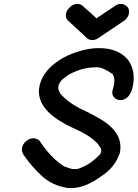

<svg xmlns="http://www.w3.org/2000/svg" viewBox="-20 -951 704 982"><path d="M344 11 324 10Q247 -2 193.5 -51.5Q140 -101 100 -160Q92 -172 92 -186Q92 -191 93 -197Q97 -215 113.5 -229Q130 -243 150 -244Q170 -244 183 -230Q240 -143 308 -100Q346 -86 354 -86Q368 -86 370.5 -86.5Q373 -87 377 -87Q441 -107 493 -163Q496 -171 498 -178V-184Q481 -240 355 -296Q179 -376 179 -483Q179 -497 182 -510Q194 -569 247 -616Q306 -666 380 -687Q433 -705 485 -705Q588 -705 637 -642Q664 -601 664 -552Q664 -533 660 -514Q645 -439 595 -439Q576 -439 564 -453Q554 -463 554 -478Q554 -481 555 -485L563 -519Q565 -529 565 -538Q565 -557 556 -572Q507 -607 476 -607Q418 -607 372 -588Q334 -573 321 -562Q317 -559 296 -542Q294 -538 290.5 -534.5Q287 -531 285.5 -528Q284 -525 282.5 -522.5Q281 -520 279 -513Q278 -507 278 -504V-501Q279 -499 279 -498Q279 -496 278 -495Q286 -478 286.5 -476.5Q287 -475 287 -474Q331 -421 417 -383Q450 -367 483 -348Q596 -286 596 -198Q596 -184 593 -169Q568 -94 497 -49Q415 11 344 11ZM452 -746Q432 -746 420 -761L334 -840Q317 -852 317 -872Q317 -877 318 -882Q320 -895 330 -906Q349 -931 377 -931Q389 -931 399 -924Q465 -867 473 -857Q475 -858 573 -924Q585 -931 597 -931Q604 -931 611 -929Q640 -918 640 -892Q640 -887 639 -881Q634 -855 606 -839L490 -761Q471 -746 452 -746Z"/></svg>

Font: Bad Comic
Style: Italic
Weight: 400
Italic angle: -11°
Designer: GGBotNet
Foundry: GGBotNet
Version: 0.95